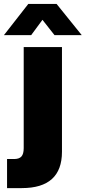

<svg xmlns="http://www.w3.org/2000/svg" viewBox="-78 -756 436 980"><path d="M43 -515.6H238.3V18.6Q238.3 204.1 33.2 204.1H-42V55.7H-5.9Q20 55.7 31.5 42.7Q43 29.8 43 0ZM81.1 -576.7H-57.6V-577.1L66.4 -735.8H210.9L338.9 -577.1V-576.7H200.2L138.7 -654.8Z"/></svg>

Font: Inter Display Black
Style: Regular
Weight: 900
Designer: Rasmus Andersson
Foundry: rsms
Version: Version 4.000;git-a52131595